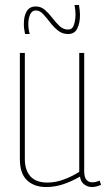

<svg xmlns="http://www.w3.org/2000/svg" viewBox="-20 -743 429 773"><path d="M165 10Q118 10 89 -17Q60 -44 60 -103V-530H80V-103Q80 -58 102.5 -33Q125 -8 171 -8Q203 -8 236 -20Q269 -32 299 -51V-530H319V-55Q319 -29 328 -19Q337 -9 351 -9Q366 -9 381 -16L387 1Q376 6 367 8Q358 10 350 10Q333 10 319 -0.5Q305 -11 302 -32Q269 -13 235.5 -1.5Q202 10 165 10ZM81 -606Q76 -627 76 -647Q76 -678 87.5 -697.5Q99 -717 124 -717Q145 -717 161 -703Q177 -689 191 -670.5Q205 -652 220 -638Q235 -624 254 -624Q272 -624 278 -644Q284 -664 284 -684Q284 -703 280 -723H298Q302 -700 302 -682Q302 -650 291 -628Q280 -606 254 -606Q231 -606 213.5 -620Q196 -634 181.5 -653Q167 -672 153.5 -686.5Q140 -701 124 -701Q109 -701 101.5 -685Q94 -669 94 -647Q94 -623 100 -606Z"/></svg>

Font: Georama SemiCondensed Thin
Style: Regular
Weight: 100
Width: 4
Designer: Jean-Baptiste Levee
Foundry: Production Type
Version: Version 1.000